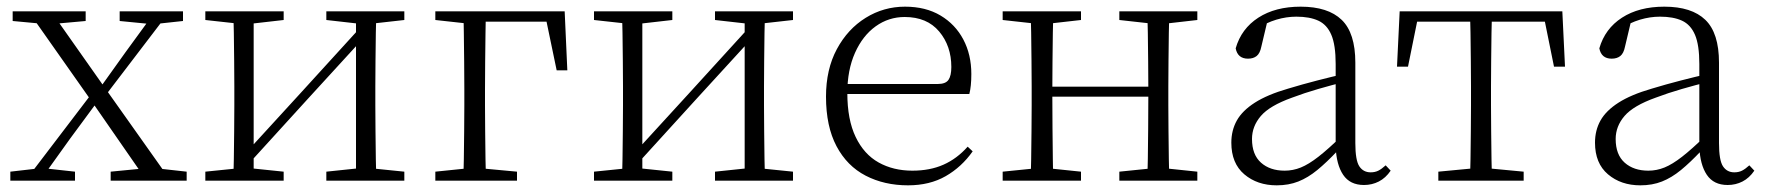

<svg xmlns="http://www.w3.org/2000/svg" viewBox="-20 -542 5296 576"><path d="M11 0V-27L98 -37H114L205 -27V0ZM56 0 264 -273 285 -253H284L191 -127L100 0ZM312 0V-27L425 -38H441L540 -27V0ZM286 -242 267 -263H269L357 -386L446 -508H489ZM420 0 255 -238 65 -508H133L295 -278L492 0ZM18 -479V-508H237V-479L137 -470H115ZM339 -479V-508H529V-479L446 -470H431Z M596 0V-27L704 -38H725L831 -27V0ZM959 0V-27L1064 -38H1085L1193 -27V0ZM680 0Q681 -24 681.5 -64.5Q682 -105 682.5 -148.5Q683 -192 683 -226V-283Q683 -316 682.5 -359.5Q682 -403 681.5 -443.5Q681 -484 680 -508H741V0ZM721 -45 691 -61H697L881 -262L1066 -465L1094 -447H1088L904 -246ZM1048 0V-508H1109Q1108 -484 1107.5 -443.5Q1107 -403 1106.5 -359.5Q1106 -316 1106 -283V-226Q1106 -192 1106.5 -148.5Q1107 -105 1107.5 -64.5Q1108 -24 1109 0ZM596 -482V-508H831V-482L726 -470H705ZM959 -482V-508H1193V-482L1086 -470H1065Z M1370 0Q1371 -24 1371.5 -64.5Q1372 -105 1372.5 -148.5Q1373 -192 1373 -226V-275Q1373 -312 1372.5 -357Q1372 -402 1371.5 -443Q1371 -484 1370 -508H1438Q1437 -484 1436.5 -443Q1436 -402 1435.5 -357Q1435 -312 1435 -275V-226Q1435 -192 1435.5 -148.5Q1436 -105 1436.5 -64.5Q1437 -24 1438 0ZM1403 -477V-508H1674L1682 -331H1650L1614 -504L1645 -477ZM1286 0V-27L1393 -38H1413L1531 -27V0ZM1286 -482V-508H1403V-470H1395Z M1762 0V-27L1870 -38H1891L1997 -27V0ZM2125 0V-27L2230 -38H2251L2359 -27V0ZM1846 0Q1847 -24 1847.5 -64.5Q1848 -105 1848.5 -148.5Q1849 -192 1849 -226V-283Q1849 -316 1848.5 -359.5Q1848 -403 1847.5 -443.5Q1847 -484 1846 -508H1907V0ZM1887 -45 1857 -61H1863L2047 -262L2232 -465L2260 -447H2254L2070 -246ZM2214 0V-508H2275Q2274 -484 2273.5 -443.5Q2273 -403 2272.5 -359.5Q2272 -316 2272 -283V-226Q2272 -192 2272.5 -148.5Q2273 -105 2273.5 -64.5Q2274 -24 2275 0ZM1762 -482V-508H1997V-482L1892 -470H1871ZM2125 -482V-508H2359V-482L2252 -470H2231Z M2704 14Q2633 14 2577 -15Q2521 -44 2489.5 -103.5Q2458 -163 2458 -252Q2458 -334 2490.5 -394.5Q2523 -455 2577 -488.5Q2631 -522 2695 -522Q2757 -522 2801.5 -495.5Q2846 -469 2870 -423.5Q2894 -378 2894 -320Q2894 -283 2888 -260H2488V-290H2793Q2817 -290 2825.5 -302.5Q2834 -315 2834 -341Q2834 -404 2797.5 -447.5Q2761 -491 2694 -491Q2646 -491 2607 -463Q2568 -435 2545 -383.5Q2522 -332 2522 -263Q2522 -183 2547 -131Q2572 -79 2616 -54.5Q2660 -30 2717 -30Q2770 -30 2810.5 -48Q2851 -66 2883 -102L2898 -88Q2865 -41 2817 -13.5Q2769 14 2704 14Z M3072 0Q3073 -24 3073.5 -64.5Q3074 -105 3074.5 -148.5Q3075 -192 3075 -226V-283Q3075 -316 3074.5 -359.5Q3074 -403 3073.5 -443.5Q3073 -484 3072 -508H3140Q3139 -484 3138.5 -443Q3138 -402 3137.5 -357Q3137 -312 3137 -275V-256Q3137 -207 3137.5 -157Q3138 -107 3138.5 -65.5Q3139 -24 3140 0ZM3421 0Q3423 -24 3423.5 -65.5Q3424 -107 3424.5 -157Q3425 -207 3425 -256V-275Q3425 -312 3424.5 -357Q3424 -402 3423.5 -443Q3423 -484 3421 -508H3488Q3487 -484 3486.5 -443.5Q3486 -403 3485.5 -359.5Q3485 -316 3485 -283V-226Q3485 -192 3485.5 -148.5Q3486 -105 3486.5 -64.5Q3487 -24 3488 0ZM2988 0V-27L3097 -38H3117L3223 -27V0ZM2988 -482V-508H3223V-482L3117 -470H3097ZM3338 0V-27L3446 -38H3467L3572 -27V0ZM3338 -482V-508H3572V-482L3467 -470H3446ZM3105 -252V-282H3455V-252Z M3810 14Q3752 14 3713 -19Q3674 -52 3674 -114Q3674 -151 3690.5 -180.5Q3707 -210 3744.5 -234Q3782 -258 3844 -276Q3887 -289 3931.5 -300.5Q3976 -312 4016 -321V-297Q3976 -287 3934.5 -275Q3893 -263 3856 -249Q3789 -225 3762.5 -194Q3736 -163 3736 -125Q3736 -78 3763 -54Q3790 -30 3834 -30Q3859 -30 3882.5 -39.5Q3906 -49 3935.5 -72Q3965 -95 4005 -134L4011 -89H3992Q3960 -55 3932 -32Q3904 -9 3875 2.5Q3846 14 3810 14ZM4072 13Q4030 13 4009.5 -17.5Q3989 -48 3987 -102V-106V-350Q3987 -407 3974 -437.5Q3961 -468 3935 -480Q3909 -492 3869 -492Q3839 -492 3809 -483Q3779 -474 3747 -454L3783 -482L3764 -402Q3760 -382 3750 -374Q3740 -366 3724 -366Q3693 -366 3687 -397Q3704 -456 3755 -489Q3806 -522 3882 -522Q3964 -522 4005 -482.5Q4046 -443 4046 -354V-113Q4046 -61 4058 -43Q4070 -25 4092 -25Q4105 -25 4115 -30Q4125 -35 4137 -46L4152 -30Q4137 -8 4116.5 2.5Q4096 13 4072 13Z M4171 -342 4179 -508H4667L4675 -342H4642L4609 -505L4642 -477H4204L4237 -505L4204 -342ZM4295 0V-27L4411 -38H4435L4551 -27V0ZM4390 0Q4391 -24 4391.5 -64.5Q4392 -105 4392.5 -148.5Q4393 -192 4393 -226V-283Q4393 -316 4392.5 -359.5Q4392 -403 4391.5 -443.5Q4391 -484 4390 -508H4456Q4455 -484 4454.5 -443.5Q4454 -403 4453.5 -359.5Q4453 -316 4453 -283V-226Q4453 -192 4453.5 -148.5Q4454 -105 4454.5 -64.5Q4455 -24 4456 0Z M4901 14Q4843 14 4804 -19Q4765 -52 4765 -114Q4765 -151 4781.5 -180.5Q4798 -210 4835.5 -234Q4873 -258 4935 -276Q4978 -289 5022.5 -300.5Q5067 -312 5107 -321V-297Q5067 -287 5025.5 -275Q4984 -263 4947 -249Q4880 -225 4853.5 -194Q4827 -163 4827 -125Q4827 -78 4854 -54Q4881 -30 4925 -30Q4950 -30 4973.5 -39.5Q4997 -49 5026.5 -72Q5056 -95 5096 -134L5102 -89H5083Q5051 -55 5023 -32Q4995 -9 4966 2.5Q4937 14 4901 14ZM5163 13Q5121 13 5100.5 -17.5Q5080 -48 5078 -102V-106V-350Q5078 -407 5065 -437.5Q5052 -468 5026 -480Q5000 -492 4960 -492Q4930 -492 4900 -483Q4870 -474 4838 -454L4874 -482L4855 -402Q4851 -382 4841 -374Q4831 -366 4815 -366Q4784 -366 4778 -397Q4795 -456 4846 -489Q4897 -522 4973 -522Q5055 -522 5096 -482.5Q5137 -443 5137 -354V-113Q5137 -61 5149 -43Q5161 -25 5183 -25Q5196 -25 5206 -30Q5216 -35 5228 -46L5243 -30Q5228 -8 5207.5 2.5Q5187 13 5163 13Z"/></svg>

Font: Noto Serif SC
Style: Regular
Weight: 200
Designer: Ryoko NISHIZUKA 西塚涼子 (kana & ideographs); Frank Grießhammer (Latin, Greek & Cyrillic); Wenlong ZHANG 张文龙 (bopomofo); San
Foundry: Adobe
Version: Version 2.001;hotconv 1.1.0;makeotfexe 2.6.0